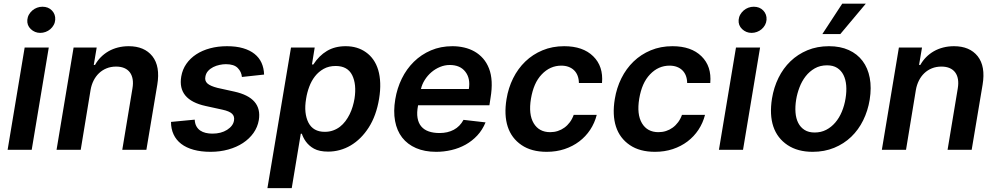

<svg xmlns="http://www.w3.org/2000/svg" viewBox="-20 -799 5312 1024"><path d="M111.5 -545.5H240.1L149.1 0H20.6ZM125.7 -693.2Q127.1 -708.5 134.4 -721.2Q141.7 -734 152.7 -743.4Q163.7 -752.8 177.6 -758Q191.4 -763.1 206.3 -763.1Q221.6 -763.1 234.4 -758.2Q247.2 -753.2 257.1 -742.9Q276.6 -722.3 274.5 -693.2Q273.4 -678.3 266.3 -665.5Q259.2 -652.7 248.2 -643.3Q237.2 -633.9 223.2 -628.7Q209.2 -623.6 194.6 -623.6Q165.5 -623.6 143.8 -644.2Q123.2 -664.4 125.7 -693.2Z M372.5 -545.5H495.7L480.1 -452.8H486.9Q499.6 -475.9 517.8 -494.1Q535.9 -512.4 558.8 -525.6Q581.7 -538.7 608.7 -545.6Q635.7 -552.6 666.2 -552.6Q750 -552.6 792.6 -499.3Q835.2 -445.3 818.9 -347.3L760.7 0H632.1L686.4 -327.4Q691.1 -354.8 687.5 -376.2Q683.9 -397.7 672.8 -412.8Q661.6 -427.9 643.1 -435.9Q624.6 -443.9 599.4 -443.9Q571.4 -443.9 548.3 -434.5Q525.2 -425.1 507.8 -408.4Q490.4 -391.7 479 -369Q467.7 -346.2 463.1 -319.6L410.5 0H281.6Z M892 -148.8 1018.5 -160.9Q1019.5 -140.3 1027.3 -125.9Q1035.2 -111.5 1047.9 -102.8Q1060.7 -94.1 1077.4 -90.2Q1094.1 -86.3 1112.9 -86.3Q1159.1 -86.3 1191.1 -106.5Q1223.7 -127.5 1228 -156.2Q1231.9 -178.6 1217.7 -192.3Q1203.5 -206 1166.2 -214.1L1076.7 -233.7Q925.4 -266.7 946.7 -391.3Q953.1 -428.6 973.9 -458.5Q994.7 -488.3 1026.6 -509.2Q1058.6 -530.2 1100.5 -541.4Q1142.4 -552.6 1190.7 -552.6Q1239.7 -552.6 1276.3 -541.9Q1312.9 -531.2 1337.5 -511.5Q1362.2 -491.8 1374.8 -464Q1387.4 -436.1 1388.5 -401.3L1270.2 -388.5Q1267.8 -416.2 1247.9 -436.4Q1228.3 -456.7 1184.7 -456.7Q1169 -456.7 1151.1 -452.9Q1133.2 -449.2 1117.2 -441.2Q1101.2 -433.2 1089.7 -420.5Q1078.1 -407.7 1075.3 -389.6Q1071 -367.9 1086.1 -354Q1101.2 -340.2 1139.9 -330.3L1230.1 -310.4Q1379.6 -277.3 1360.4 -158.7Q1354 -121.1 1331.9 -89.8Q1309.7 -58.6 1275.6 -36.2Q1241.5 -13.8 1197.4 -1.6Q1153.4 10.7 1103.3 10.7Q1052.2 10.7 1012.8 -0.2Q973.4 -11 946.6 -31.6Q919.7 -52.2 905.9 -81.9Q892 -111.5 892 -148.8Z M1406.2 204.5 1532 -545.5H1658.4L1643.8 -455.3H1651.3Q1681.5 -502.1 1723.7 -527.3Q1766 -552.6 1823.5 -552.6Q1886.7 -552.6 1931.8 -520.2Q1954.5 -504.3 1971.2 -480.5Q1987.9 -456.7 1997.2 -425.4Q2006.4 -394.2 2007.8 -355.8Q2009.2 -317.5 2001.8 -272Q1986.9 -182.2 1946.7 -119.3Q1926.8 -88.1 1902.5 -63.9Q1878.2 -39.8 1850.5 -23.4Q1822.8 -7.1 1792.4 1.2Q1762.1 9.6 1730.1 9.6Q1683.2 9.6 1654.8 -6Q1640.6 -13.8 1630 -23.4Q1619.3 -33 1611.5 -43.7Q1603.7 -54.3 1598.4 -65.2Q1593 -76 1589.8 -85.9H1584.2L1535.9 204.5ZM1625 -144.9Q1650.6 -95.9 1712 -95.9Q1736.2 -95.9 1756.4 -103.2Q1776.6 -110.4 1793 -123Q1809.3 -135.7 1822.3 -152.9Q1835.2 -170.1 1844.8 -189.6Q1854.4 -209.2 1860.8 -230.5Q1867.2 -251.8 1870.7 -272.7Q1882.5 -349.4 1858.3 -398.1Q1833.8 -447.1 1770.2 -447.1Q1733.7 -447.1 1706.3 -431.8Q1679 -416.5 1659.8 -391.9Q1640.6 -367.2 1629.1 -335.9Q1617.5 -304.7 1612.6 -272.7Q1605.8 -233 1609.2 -201.2Q1612.6 -169.4 1625 -144.9Z M2088.1 -269.5Q2097.7 -328.1 2122.9 -379.6Q2148.1 -431.1 2187.3 -469.6Q2226.6 -508.2 2278.4 -530.4Q2330.3 -552.6 2393.1 -552.6Q2425.4 -552.6 2455.4 -545.6Q2485.4 -538.7 2510.8 -524.3Q2536.2 -509.9 2556.1 -487.4Q2576 -464.8 2588.1 -433.6Q2612.2 -372.2 2596.2 -277L2590.2 -237.6H2209.9L2209.5 -235.8Q2202.1 -197.8 2206.9 -170.1Q2211.6 -142.4 2226.9 -124.5Q2242.2 -106.5 2267 -98Q2291.9 -89.5 2324.6 -89.5Q2367.5 -89.5 2400.2 -106.9Q2432.9 -124.3 2452.1 -159.8L2569.6 -146.3Q2552.9 -105.8 2525.4 -76.3Q2497.9 -46.9 2463.1 -27.5Q2428.3 -8.2 2388.1 1.2Q2348 10.7 2306.1 10.7Q2244.7 10.7 2198.9 -9.2Q2153.1 -29.1 2124.8 -65.5Q2096.6 -101.9 2087 -153.8Q2077.4 -205.6 2088.1 -269.5ZM2225.1 -324.2H2480.5Q2489.7 -380.7 2462 -416.2Q2434.3 -452.4 2378.6 -452.4Q2351.9 -452.4 2326.7 -441.9Q2301.5 -431.5 2280.9 -413.9Q2260.3 -396.3 2245.6 -373Q2230.8 -349.8 2225.1 -324.2Z M2681.5 -270.6Q2691.1 -329.9 2716.6 -381.4Q2742.2 -432.9 2781.6 -470.9Q2821 -508.9 2873.4 -530.7Q2925.8 -552.6 2989 -552.6Q3089.1 -552.6 3143.8 -498.9Q3198.5 -445.3 3190.7 -356.5H3067.5Q3067.1 -378.2 3060.5 -395.2Q3054 -412.3 3041.7 -424.2Q3029.5 -436.1 3012.3 -442.5Q2995 -448.9 2973.4 -448.9Q2913.7 -448.9 2869.3 -402.3Q2846.9 -378.9 2832.9 -346.8Q2818.9 -314.6 2811.8 -272.7Q2797.9 -189.3 2826.3 -141.7Q2854.8 -94.1 2914.4 -94.1Q2935.4 -94.1 2954.7 -100.3Q2974.1 -106.5 2990.2 -118.3Q3006.4 -130 3019.2 -147.2Q3032 -164.4 3039.8 -186.4H3162.6Q3151.6 -143.1 3127.7 -106.9Q3103.7 -70.7 3069.2 -44.6Q3034.8 -18.5 2990.9 -3.9Q2947.1 10.7 2896 10.7Q2814.3 10.7 2761.7 -25.2Q2707.7 -61.8 2687.7 -123.9Q2667.6 -186.1 2681.5 -270.6Z M3258.9 -270.6Q3268.5 -329.9 3294 -381.4Q3319.6 -432.9 3359 -470.9Q3398.4 -508.9 3450.8 -530.7Q3503.2 -552.6 3566.4 -552.6Q3666.5 -552.6 3721.2 -498.9Q3775.9 -445.3 3768.1 -356.5H3644.9Q3644.5 -378.2 3638 -395.2Q3631.4 -412.3 3619.1 -424.2Q3606.9 -436.1 3589.7 -442.5Q3572.4 -448.9 3550.8 -448.9Q3491.1 -448.9 3446.7 -402.3Q3424.4 -378.9 3410.3 -346.8Q3396.3 -314.6 3389.2 -272.7Q3375.4 -189.3 3403.8 -141.7Q3432.2 -94.1 3491.8 -94.1Q3512.8 -94.1 3532.1 -100.3Q3551.5 -106.5 3567.6 -118.3Q3583.8 -130 3596.6 -147.2Q3609.4 -164.4 3617.2 -186.4H3740.1Q3729 -143.1 3705.1 -106.9Q3681.1 -70.7 3646.7 -44.6Q3612.2 -18.5 3568.4 -3.9Q3524.5 10.7 3473.4 10.7Q3391.7 10.7 3339.1 -25.2Q3285.2 -61.8 3265.1 -123.9Q3245 -186.1 3258.9 -270.6Z M3905.2 -545.5H4033.7L3942.8 0H3814.3ZM3919.4 -693.2Q3920.8 -708.5 3928.1 -721.2Q3935.4 -734 3946.4 -743.4Q3957.4 -752.8 3971.2 -758Q3985.1 -763.1 4000 -763.1Q4015.3 -763.1 4028.1 -758.2Q4040.8 -753.2 4050.8 -742.9Q4070.3 -722.3 4068.2 -693.2Q4067.1 -678.3 4060 -665.5Q4052.9 -652.7 4041.9 -643.3Q4030.9 -633.9 4016.9 -628.7Q4002.8 -623.6 3988.3 -623.6Q3959.2 -623.6 3937.5 -644.2Q3916.9 -664.4 3919.4 -693.2Z M4097.3 -273.8Q4106.9 -332.7 4131.9 -383.7Q4157 -434.7 4195.8 -472.1Q4234.7 -509.6 4286.4 -531.1Q4338.1 -552.6 4401.3 -552.6Q4461.6 -552.6 4506.9 -532Q4552.2 -511.4 4580.4 -473.9Q4608.7 -436.4 4618.6 -383.9Q4628.6 -331.3 4618.3 -267Q4608.7 -208.1 4583.6 -157.3Q4558.6 -106.5 4519.7 -69.2Q4480.8 -32 4429 -10.7Q4377.1 10.7 4314.3 10.7Q4234.4 10.7 4180.4 -25.2Q4125.4 -61.8 4104.4 -124.3Q4083.5 -186.8 4097.3 -273.8ZM4324.9 -92.3Q4358.7 -92.3 4386.2 -106.5Q4413.7 -120.7 4434.8 -145.4Q4456 -170.1 4469.8 -203.3Q4483.7 -236.5 4489.7 -274.5Q4495.7 -311.1 4493.1 -343.2Q4490.4 -375.4 4478.5 -399.1Q4466.6 -422.9 4445 -436.8Q4423.3 -450.6 4391 -450.6Q4353.7 -450.6 4325.3 -434.3Q4296.9 -418 4276.6 -391.9Q4256.4 -365.8 4244 -333.1Q4231.5 -300.4 4226.2 -267.8Q4220.2 -231.2 4222.7 -199.2Q4225.1 -167.3 4237.2 -143.5Q4249.3 -119.7 4271 -106Q4292.6 -92.3 4324.9 -92.3ZM4365.8 -617.2 4471.9 -779.5H4597.7L4461.6 -617.2Z M4774.1 -545.5H4897.4L4881.7 -452.8H4888.5Q4901.3 -475.9 4919.4 -494.1Q4937.5 -512.4 4960.4 -525.6Q4983.3 -538.7 5010.3 -545.6Q5037.3 -552.6 5067.8 -552.6Q5151.6 -552.6 5194.2 -499.3Q5236.9 -445.3 5220.5 -347.3L5162.3 0H5033.7L5088.1 -327.4Q5092.7 -354.8 5089.1 -376.2Q5085.6 -397.7 5074.4 -412.8Q5063.2 -427.9 5044.7 -435.9Q5026.3 -443.9 5001.1 -443.9Q4973 -443.9 4949.9 -434.5Q4926.8 -425.1 4909.4 -408.4Q4892 -391.7 4880.7 -369Q4869.3 -346.2 4864.7 -319.6L4812.1 0H4683.2Z"/></svg>

Font: Inter P Semi Bold
Style: Italic
Weight: 600
Italic angle: 9.39999°
Designer: Rasmus Andersson
Foundry: rsms
Version: Version 3.018;git-588b23468